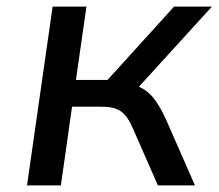

<svg xmlns="http://www.w3.org/2000/svg" viewBox="-20 -559 659 579"><path d="M163.6 0 197.3 -237.3H281.7C336.9 -237.3 358.4 -224.1 381.8 -169.4L456.1 0H567.9L481 -197.8C455.1 -254.4 432.6 -283.2 398.9 -297.4L619.1 -539.1H504.9L304.2 -317.9H209L240.7 -539.1H138.7L61.5 0Z"/></svg>

Font: Winston
Style: Italic
Weight: 400
Italic angle: -8.13011°
Designer: Vernon Adams, Kim Jin-seong, David Berlow, Cristiano Sobral
Foundry: The Winston Project Authors
Version: Version 3.004